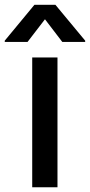

<svg xmlns="http://www.w3.org/2000/svg" viewBox="-64 -787 378 807"><path d="M51.8 -610.8H-44V-616.1L80.6 -766.7H169L294 -616.1V-610.8H197.8L125 -706ZM71.4 0V-545.5H177.6V0Z"/></svg>

Font: TID UI Medium
Style: Regular
Weight: 500
Designer: The TID Project Authors
Foundry: Bakken & Bæck
Version: Version 1.001;hotconv 1.0.109;makeotfexe 2.5.65596